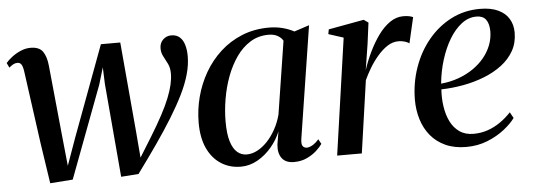

<svg xmlns="http://www.w3.org/2000/svg" viewBox="-45 -636 2099 756"><g transform="rotate(-5 1004.0 -258.5)"><path d="M126 10 102 -149.5 62.5 -436.5Q59.5 -457.5 54 -465.5Q48.5 -473.5 38.5 -473.5Q29.5 -473.5 21.5 -469Q13.5 -464.5 5.5 -457.5L-3.5 -476.5Q5.5 -487.5 20.8 -499.2Q36 -511 55.5 -519.5Q75 -528 95 -528Q129.5 -528 143.5 -507.8Q157.5 -487.5 161 -452L189 -170L201 -52.5L240 -161.5L372.5 -518H449L480.5 -162.5L489 -59.5L537 -137Q565 -182.5 584.2 -218.5Q603.5 -254.5 615 -283.5Q626.5 -312.5 631.8 -335.8Q637 -359 637 -379Q637 -402 629 -418Q621 -434 613 -448.8Q605 -463.5 605 -481Q605 -502.5 618.8 -515.5Q632.5 -528.5 651 -528.5Q672 -528.5 684.8 -517Q697.5 -505.5 703.2 -485.8Q709 -466 709 -441.5Q709 -407 698.5 -369.8Q688 -332.5 667.8 -291.5Q647.5 -250.5 619 -204.2Q590.5 -158 554.5 -106.2Q518.5 -54.5 475.5 4L406.5 9L374.5 -360.5L372 -426.5L352 -359.5L215.5 3.5Z M1126.5 -80Q1123 -58 1128.5 -49.8Q1134 -41.5 1145.5 -41.5Q1154.5 -41.5 1167 -48.5Q1179.5 -55.5 1192.5 -70.5L1203 -51.5Q1195.5 -40 1179.8 -25.5Q1164 -11 1141.2 -0.2Q1118.5 10.5 1090 10.5Q1057 10.5 1042 -9.8Q1027 -30 1030.5 -64L1039 -115Q1026 -82.5 1001.8 -53.8Q977.5 -25 946 -7.2Q914.5 10.5 880 10.5Q836 10.5 801.8 -11.5Q767.5 -33.5 748.2 -75Q729 -116.5 729 -176Q729 -227.5 742.2 -278Q755.5 -328.5 781.2 -373Q807 -417.5 844.5 -451.8Q882 -486 930.5 -505.8Q979 -525.5 1037.5 -525.5Q1065.5 -525.5 1090.5 -519Q1115.5 -512.5 1136 -501.5L1195.5 -521ZM1090 -469Q1083.5 -481 1069.2 -489.2Q1055 -497.5 1033 -497.5Q992.5 -497.5 960.8 -477.8Q929 -458 905.5 -424.5Q882 -391 866.2 -348.8Q850.5 -306.5 842.8 -260.8Q835 -215 835 -171.5Q835 -123 844.2 -93Q853.5 -63 869.8 -49.2Q886 -35.5 907 -35.5Q928.5 -35.5 949.2 -46.5Q970 -57.5 988.8 -77.2Q1007.5 -97 1022.2 -123.8Q1037 -150.5 1045 -181.5Z M1261 0 1327 -460.5 1268 -479.5 1271.5 -498 1411.5 -523.5 1429.5 -511 1418.5 -427 1402.5 -325.5Q1414 -361 1431 -396.2Q1448 -431.5 1469 -460.5Q1490 -489.5 1515 -506.8Q1540 -524 1567.5 -524Q1582.5 -524 1592 -521.8Q1601.5 -519.5 1606.5 -517L1583 -415Q1579 -419.5 1566.5 -423.5Q1554 -427.5 1540.5 -427.5Q1517.5 -427.5 1496.5 -413.8Q1475.5 -400 1456.8 -378Q1438 -356 1423.5 -331.5Q1409 -307 1399.5 -286L1358.5 0Z M1966 -87Q1950.5 -65.5 1922 -43Q1893.5 -20.5 1855 -5Q1816.5 10.5 1771 10.5Q1724 10.5 1689 -5.5Q1654 -21.5 1631 -49.2Q1608 -77 1596.5 -113.8Q1585 -150.5 1585 -192.5Q1585.5 -259.5 1606.8 -319.8Q1628 -380 1666.5 -426.5Q1705 -473 1757 -499.8Q1809 -526.5 1871 -526.5Q1914 -526.5 1942.5 -513.2Q1971 -500 1985.2 -476.5Q1999.5 -453 1999.5 -422Q1999.5 -381.5 1981.8 -350Q1964 -318.5 1933.2 -295.2Q1902.5 -272 1863 -256.5Q1823.5 -241 1779.8 -233Q1736 -225 1692.5 -224Q1690 -189 1695 -155.8Q1700 -122.5 1713 -96.2Q1726 -70 1748.5 -54.2Q1771 -38.5 1803.5 -38.5Q1833 -38.5 1859.5 -47.5Q1886 -56.5 1909.5 -72.8Q1933 -89 1953 -110.5ZM1855 -497.5Q1823 -497.5 1795.8 -476.5Q1768.5 -455.5 1747.2 -420Q1726 -384.5 1712 -339.5Q1698 -294.5 1693.5 -246.5Q1731 -250 1763.2 -261.8Q1795.5 -273.5 1821.5 -291.5Q1847.5 -309.5 1866 -332.2Q1884.5 -355 1894.5 -381.2Q1904.5 -407.5 1904.5 -436Q1904 -466 1892 -481.8Q1880 -497.5 1855 -497.5Z"/></g></svg>

Font: Merriweather 120pt
Style: Italic
Weight: 400
Italic angle: -7.8°
Version: Version 2.101